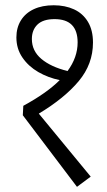

<svg xmlns="http://www.w3.org/2000/svg" viewBox="-20 -640 415 744"><path d="M130.4 -199.7 331.5 44.4 278.3 84 68.4 -193.4 70.3 -230Q161.1 -279.3 211.4 -329.6Q166.5 -338.9 128.4 -360.8Q90.3 -382.8 66.9 -417Q43.5 -451.2 43.5 -495.1Q43.5 -532.7 61 -561Q78.6 -589.4 111.1 -604.5Q143.6 -619.6 188 -619.6Q232.4 -619.6 266.8 -603.8Q301.3 -587.9 320.8 -555.4Q340.3 -522.9 340.3 -475.1Q340.3 -391.6 284.9 -325.4Q229.5 -259.3 130.4 -199.7ZM241.7 -364.7Q280.8 -417.5 280.8 -475.6Q280.8 -565.9 191.4 -565.9Q147 -565.9 125.2 -544.9Q103.5 -523.9 103.5 -488.8Q103.5 -442.9 140.1 -411.9Q176.8 -380.9 241.7 -364.7Z"/></svg>

Font: Varta
Style: Light
Weight: 300
Designer: Joana Correia, Viktoriya Grabowska, Eben Sorkin
Foundry: Sorkin Type
Version: Version 1.002; ttfautohint (v1.3) -l 8 -r 24 -G 200 -x 12 -H